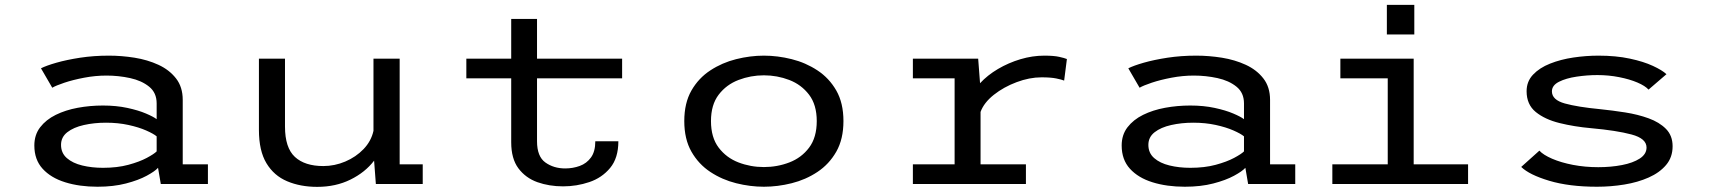

<svg xmlns="http://www.w3.org/2000/svg" viewBox="-20 -734 6828 766"><path d="M369 11Q297 11 240 -6.8Q183 -24.5 150 -60.8Q117 -97 117 -153.5Q117 -196 140.2 -226.2Q163.5 -256.5 202.5 -275.8Q241.5 -295 290.2 -304Q339 -313 390.5 -313Q444 -313 488 -303.5Q532 -294 562 -281.2Q592 -268.5 605 -258.5V-321.5Q605 -364 575 -388.2Q545 -412.5 499 -422.5Q453 -432.5 405 -432.5Q360.5 -432.5 315.8 -424Q271 -415.5 236.8 -404Q202.5 -392.5 188.5 -384L143.5 -461.5Q164 -472 205 -483.8Q246 -495.5 300 -503.8Q354 -512 414.5 -512Q465 -512 516.8 -503.8Q568.5 -495.5 612 -475.5Q655.5 -455.5 682.2 -421.2Q709 -387 709 -335.5V-78.5H809.5V0H621.5L610.5 -64.5Q598 -50.5 565.2 -32.8Q532.5 -15 482.5 -2Q432.5 11 369 11ZM391 -64.5Q448 -64.5 492.2 -76.5Q536.5 -88.5 565.5 -104Q594.5 -119.5 605 -130V-190Q592.5 -200.5 563 -213.5Q533.5 -226.5 492.2 -235.5Q451 -244.5 403 -244.5Q355.5 -244.5 314.5 -235.2Q273.5 -226 248.5 -206.5Q223.5 -187 223.5 -156Q223.5 -123.5 246.8 -103.2Q270 -83 308 -73.8Q346 -64.5 391 -64.5Z M1245.5 11.5Q1178.5 11.5 1125.8 -10.8Q1073 -33 1043 -82.8Q1013 -132.5 1013 -215.5V-500H1117V-229Q1117 -144.5 1156.5 -108Q1196 -71.5 1270 -71.5Q1315 -71.5 1357.5 -89.5Q1400 -107.5 1430.5 -139.2Q1461 -171 1470 -212V-500H1574.5V-78.5H1666.5V0H1479.5L1472.5 -93Q1437 -46.5 1378.2 -17.5Q1319.5 11.5 1245.5 11.5Z M2019.5 -166.5V-421.5H1840.5V-500H2019.5V-658.5H2122.5V-500H2462V-421.5H2122.5V-170.5Q2122.5 -109.5 2155.8 -85.8Q2189 -62 2235 -62Q2265.5 -62 2293 -72Q2320.5 -82 2337.8 -105.8Q2355 -129.5 2355 -170.5H2447Q2447 -103.5 2414.2 -64Q2381.5 -24.5 2331 -7.5Q2280.5 9.5 2226.5 9.5Q2171 9.5 2124 -7.2Q2077 -24 2048.2 -62.5Q2019.5 -101 2019.5 -166.5Z M3027.5 11Q2973 11 2917 -3Q2861 -17 2814 -48Q2767 -79 2738.5 -129Q2710 -179 2710 -251Q2710 -323 2738.5 -372.8Q2767 -422.5 2814 -453.2Q2861 -484 2917 -498Q2973 -512 3027.5 -512Q3082.5 -512 3138.5 -498Q3194.5 -484 3241.2 -453.2Q3288 -422.5 3316.5 -372.8Q3345 -323 3345 -251Q3345 -179 3316.5 -129Q3288 -79 3241.2 -48Q3194.5 -17 3138.5 -3Q3082.5 11 3027.5 11ZM3027.5 -67.5Q3081 -67.5 3129.2 -86Q3177.5 -104.5 3208 -145Q3238.5 -185.5 3238.5 -251Q3238.5 -316 3207.8 -356.2Q3177 -396.5 3128.8 -415Q3080.5 -433.5 3027.5 -433.5Q2975 -433.5 2926.5 -415Q2878 -396.5 2847.2 -356.2Q2816.5 -316 2816.5 -251Q2816.5 -185.5 2847.2 -145Q2878 -104.5 2926.2 -86Q2974.5 -67.5 3027.5 -67.5Z M3622 0V-78.5H3788.5V-421.5H3622V-500H3882.5L3890 -402Q3919.5 -434 3961.5 -458.8Q4003.5 -483.5 4051.2 -497.8Q4099 -512 4146 -512Q4184.5 -512 4205.8 -507.2Q4227 -502.5 4236.5 -498.5L4225.5 -412.5Q4216 -416.5 4194 -421Q4172 -425.5 4135.5 -425.5Q4087 -425.5 4035.8 -406.2Q3984.5 -387 3945 -355.8Q3905.5 -324.5 3892 -287.5V-78.5H4073V0Z M4707 11Q4635 11 4578 -6.8Q4521 -24.5 4488 -60.8Q4455 -97 4455 -153.5Q4455 -196 4478.2 -226.2Q4501.5 -256.5 4540.5 -275.8Q4579.5 -295 4628.2 -304Q4677 -313 4728.5 -313Q4782 -313 4826 -303.5Q4870 -294 4900 -281.2Q4930 -268.5 4943 -258.5V-321.5Q4943 -364 4913 -388.2Q4883 -412.5 4837 -422.5Q4791 -432.5 4743 -432.5Q4698.5 -432.5 4653.8 -424Q4609 -415.5 4574.8 -404Q4540.5 -392.5 4526.5 -384L4481.5 -461.5Q4502 -472 4543 -483.8Q4584 -495.5 4638 -503.8Q4692 -512 4752.5 -512Q4803 -512 4854.8 -503.8Q4906.5 -495.5 4950 -475.5Q4993.5 -455.5 5020.2 -421.2Q5047 -387 5047 -335.5V-78.5H5147.5V0H4959.5L4948.5 -64.5Q4936 -50.5 4903.2 -32.8Q4870.5 -15 4820.5 -2Q4770.5 11 4707 11ZM4729 -64.5Q4786 -64.5 4830.2 -76.5Q4874.5 -88.5 4903.5 -104Q4932.5 -119.5 4943 -130V-190Q4930.5 -200.5 4901 -213.5Q4871.5 -226.5 4830.2 -235.5Q4789 -244.5 4741 -244.5Q4693.5 -244.5 4652.5 -235.2Q4611.5 -226 4586.5 -206.5Q4561.5 -187 4561.5 -156Q4561.5 -123.5 4584.8 -103.2Q4608 -83 4646 -73.8Q4684 -64.5 4729 -64.5Z M5513 -714.5H5622.5V-596.5H5513ZM5295.5 0V-78.5H5516.5V-421.5H5327.5V-500H5620V-78.5H5837V0Z M6351.5 11Q6240 11 6160.8 -12.8Q6081.5 -36.5 6049 -68L6121.5 -133Q6137 -116 6172.2 -100.8Q6207.5 -85.5 6255.5 -76.2Q6303.5 -67 6356.5 -67Q6407 -67 6451 -75.5Q6495 -84 6522 -101.5Q6549 -119 6549 -145.5Q6549 -181.5 6489 -197.5Q6429 -213.5 6328.5 -222.5Q6261 -228.5 6202.2 -243Q6143.5 -257.5 6107 -287.2Q6070.5 -317 6070.5 -370Q6070.5 -409 6096.2 -436.2Q6122 -463.5 6164.2 -480.2Q6206.5 -497 6257 -504.5Q6307.5 -512 6357 -512Q6427 -512 6482 -500.2Q6537 -488.5 6574.2 -471.2Q6611.5 -454 6628.5 -438L6557 -376.5Q6543.5 -391.5 6512.5 -404.8Q6481.5 -418 6439.8 -426.2Q6398 -434.5 6353 -434.5Q6312 -434.5 6270 -428.2Q6228 -422 6199.8 -407.8Q6171.5 -393.5 6171.5 -369.5Q6171.5 -335.5 6223 -321.2Q6274.5 -307 6363.5 -298.5Q6412.5 -293.5 6463.5 -285.5Q6514.5 -277.5 6557.2 -262Q6600 -246.5 6626.5 -219.8Q6653 -193 6653 -150.5Q6653 -106.5 6627 -75.8Q6601 -45 6557.5 -25.8Q6514 -6.5 6460.5 2.2Q6407 11 6351.5 11Z"/></svg>

Font: Trispace SemiExpanded
Style: Regular
Weight: 400
Width: 6
Designer: Tyler Finck
Foundry: Etcetera Type Company
Version: Version 1.210; ttfautohint (v1.8.3)